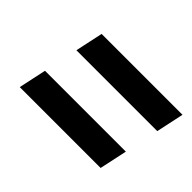

<svg xmlns="http://www.w3.org/2000/svg" viewBox="-63 -644 549 549"><g transform="rotate(45 212.0 -369.5)"><path d="M79.5 -422H406.5L424.5 -506H97.5ZM39.5 -233H366.5L384.5 -317H57.5Z"/></g></svg>

Font: League Gothic SemiCondensed Italic
Style: Regular
Weight: 400
Width: 4
Designer: The League of Moveable Type
Version: Version 1.600; ttfautohint (v1.8.3)